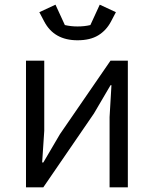

<svg xmlns="http://www.w3.org/2000/svg" viewBox="-20 -800 657 820"><path d="M169 -708 148 -748 217 -780 257 -693Q283 -687 311 -687Q341 -687 366 -693L406 -780L475 -748L454 -708Q434 -670 399.5 -649Q365 -628 311 -628Q211 -628 169 -708ZM91 0V-541H169V-241L160 -106H165L236 -227L452 -541H526V0H448V-300L456 -436H452L381 -315L165 0Z"/></svg>

Font: IBM Plex Sans SC
Style: Regular
Weight: 400
Designer: Mike Abbink; Paul van der Laan; Pieter van Rosmalen; Eunyou Noh; Wujin Sim; Chorong Kim; Dohee Lee; Yejin We; Jinhee Kim
Foundry: Sandoll Inc.
Version: Version 1.000